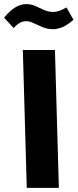

<svg xmlns="http://www.w3.org/2000/svg" viewBox="-52 -913 377 933"><path d="M208 -771Q179 -771 155 -781Q131 -791 111.5 -800.5Q92 -810 75 -810Q58 -810 43.5 -801.5Q29 -793 14 -777L-32 -827Q21 -893 75 -893Q100 -893 120.5 -883.5Q141 -874 162 -864.5Q183 -855 208 -855Q234 -855 271 -877L305 -817Q270 -787 246.5 -779Q223 -771 208 -771ZM78 0 59 -670H215L234 0Z"/></svg>

Font: Noto Sans Arabic UI Cn XBd
Style: Regular
Weight: 800
Width: 3
Designer: Monotype Design Team, Nadine Chahine and Nizar Qandah
Foundry: Monotype Imaging Inc.
Version: Version 2.010; ttfautohint (v1.8.4.7-5d5b)